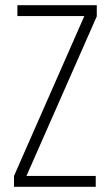

<svg xmlns="http://www.w3.org/2000/svg" viewBox="-20 -720 428 740"><path d="M349 -42V0H34V-42L305 -658H47V-700H353V-657L82 -42Z"/></svg>

Font: TypoPRO Bebas Neue
Style: Regular
Weight: 400
Designer: Ryoichi Tsunekawa
Foundry: Ryoichi Tsunekawa
Version: Version 001.003